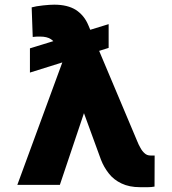

<svg xmlns="http://www.w3.org/2000/svg" viewBox="-20 -775 721 805"><path d="M105.5 -572.3 435.5 -673.8V-574.2L105.5 -470.7ZM367.7 -545.4 336.4 -313.5 231 0H52.7L252.9 -544.9ZM207.5 -755.4Q263.2 -755.4 298.3 -733.4Q333.5 -710 350.1 -669.9L555.7 -182.1Q561 -168.5 568.4 -155.8Q575.7 -141.6 586.4 -132.3Q596.2 -123 611.3 -123H621.6H628.4L627.9 7.3Q614.7 9.8 601.1 9.8H566.9Q522 9.8 489.3 -5.9Q456.5 -21.5 436.5 -47.4Q415 -74.7 403.3 -105.5L272 -464.8L219.2 -579.6Q210.4 -599.6 193.4 -610.8Q176.8 -621.6 148.9 -621.6H135.3Q127.4 -620.6 117.2 -620.1L112.8 -744.1Q129.9 -749 161.1 -752.4Q189.5 -755.4 207.5 -755.4Z"/></svg>

Font: My Font
Style: Regular
Weight: 500
Designer: Rasmus Andersson
Foundry: rsms
Version: Version 0.001